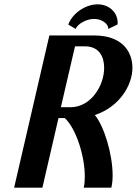

<svg xmlns="http://www.w3.org/2000/svg" viewBox="-20 -863 629 883"><path d="M413 -776C449 -776 478 -753 478 -732V-730L520 -750C521 -753 521 -756 521 -759C521 -805 483 -843 429 -843C371 -843 312 -800 294 -750L328 -730C336 -752 376 -776 413 -776ZM589 -551C589 -623 545 -700 412 -700H207L45 0H175L249 -320H278C329 -273 370 -147 370 -52C370 -33 369 -16 365 0H492C496 -17 498 -36 498 -56C498 -153 459 -283 416 -334C527 -370 589 -469 589 -551ZM305 -370H260L325 -650H370C437 -650 459 -601 459 -551C459 -469 398 -370 305 -370Z"/></svg>

Font: Pfennig
Style: BoldItalic
Weight: 700
Italic angle: -13°
Version: Version 20100423